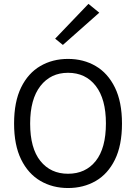

<svg xmlns="http://www.w3.org/2000/svg" viewBox="-20 -936 686 968"><path d="M323 12Q245 12 183.5 -24Q122 -60 86.5 -132.2Q51 -204.5 51 -313Q51 -423 86.5 -495.2Q122 -567.5 183.5 -603.2Q245 -639 323 -639Q401 -639 462.5 -603Q524 -567 559.5 -494.5Q595 -422 595 -313Q595 -203.5 559.5 -131.2Q524 -59 462.5 -23.5Q401 12 323 12ZM323 -60Q411.5 -60 462.8 -124.5Q514 -189 514 -314Q514 -436.5 462.8 -502.8Q411.5 -569 323 -569Q235.5 -569 183.8 -502.5Q132 -436 132 -313Q132 -188.5 183.8 -124.2Q235.5 -60 323 -60ZM297 -709.5 258 -741 426 -916.5 480.5 -872Z"/></svg>

Font: Karla
Style: Regular
Weight: 400
Designer: Jonathan Pinhorn
Version: Version 2.004;gftools[0.9.33]